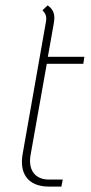

<svg xmlns="http://www.w3.org/2000/svg" viewBox="-20 -680 336 710"><path d="M94 -112Q91 -99 91 -86Q91 -53 109.5 -34.5Q128 -16 162 -16H212L207 10H162Q113 10 87 -14Q61 -38 61 -82Q61 -96 64 -112L150 -600Q151 -605 151 -613Q151 -628 137 -642L156 -660Q181 -644 181 -614Q181 -608 179 -594L157 -470H292L288 -444H153Z"/></svg>

Font: KoHo ExtraLight
Style: Italic
Weight: 275
Italic angle: -10°
Version: Version 1.000; ttfautohint (v1.6)